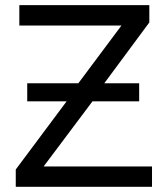

<svg xmlns="http://www.w3.org/2000/svg" viewBox="-20 -717 645 737"><path d="M84.5 -328.1V-397.5H280.8L446.3 -619.1H54.2V-697.3H553.2V-630.9L380.4 -397.5H514.2V-328.1H335L147.5 -78.1H563.5V0H40.5V-66.4L235.8 -328.1Z"/></svg>

Font: Lunasima
Style: Regular
Weight: 400
Designer: The DocRepair Project, Monotype Design Team
Foundry: Google
Version: Version 2.009